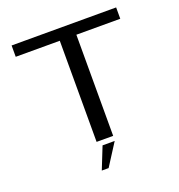

<svg xmlns="http://www.w3.org/2000/svg" viewBox="-147 -798 1012 1083"><g transform="rotate(-20 359.0 -256.5)"><path d="M307 0V-607H42.5V-675H670V-607H406.5V0ZM279.2 162.1 331.9 29.9H404.7L320.2 162.1Z"/></g></svg>

Font: Anybody ExtraExpanded
Style: Regular
Weight: 400
Width: 8
Designer: Tyler Finck
Foundry: Etcetera Type Company
Version: Version 1.010; ttfautohint (v1.8.3) -l 8 -r 50 -G 200 -x 14 